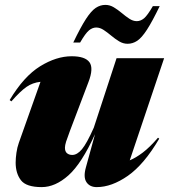

<svg xmlns="http://www.w3.org/2000/svg" viewBox="-20 -750 691 785"><path d="M331 -65 368.5 -201.5Q314 -81.5 260 -33.2Q206 15 150.5 15Q87 15 65.5 -13.2Q44 -41.5 44 -85Q44 -103 47.2 -125.5Q50.5 -148 57 -166L145.5 -415.5Q113 -412 88 -394.5Q63 -377 26.5 -335.5L19.5 -341Q77.5 -438 144 -479Q210.5 -520 273 -520Q328 -520 345.8 -495.5Q363.5 -471 341.5 -414L266 -215Q255 -186 250.2 -170.8Q245.5 -155.5 245.5 -146Q245.5 -130.5 254 -123.5Q262.5 -116.5 275.5 -116.5Q295.5 -116.5 315 -139.8Q334.5 -163 363.5 -228L456.5 -512H651L510.5 -94.5Q535 -104.5 563.5 -126Q592 -147.5 626 -187L631 -183Q569 -77.5 502.8 -31.2Q436.5 15 375.5 15Q347 15 333.5 -5.2Q320 -25.5 331 -65ZM633 -725Q602.5 -662 581 -628.8Q559.5 -595.5 541 -583.2Q522.5 -571 501.5 -571Q483.5 -571 467 -581Q450.5 -591 434.8 -604.2Q419 -617.5 403.8 -627.5Q388.5 -637.5 373.5 -637.5Q358 -637.5 343.8 -625.8Q329.5 -614 307.5 -576H279.5Q310 -639.5 331.5 -672.5Q353 -705.5 371.5 -717.8Q390 -730 411 -730Q429 -730 445.5 -720Q462 -710 477.8 -696.8Q493.5 -683.5 508.8 -673.5Q524 -663.5 539 -663.5Q555 -663.5 569 -675.2Q583 -687 605 -725Z"/></svg>

Font: Newsreader 72pt ExtraBold
Style: Italic
Weight: 800
Italic angle: -17°
Designer: Hugues Gentile
Foundry: Production Type
Version: Version 1.003; ttfautohint (v1.8.3)